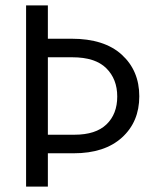

<svg xmlns="http://www.w3.org/2000/svg" viewBox="-20 -694 576 714"><path d="M249 -481H158V-193H257Q336 -193 376 -231.5Q416 -270 416 -335Q416 -400 375 -440.5Q334 -481 249 -481ZM254 -124H158V0H77V-674H158V-550H246Q368 -550 433 -490.5Q498 -431 498 -336Q498 -241 433.5 -182.5Q369 -124 254 -124Z"/></svg>

Font: Hind Colombo
Style: Regular
Weight: 400
Designer: Jyotish Sonowal, Aditi Pimprikar
Foundry: Indian Type Foundry
Version: Version 1.000;PS 1.0;hotconv 1.0.86;makeotf.lib2.5.63406; tt